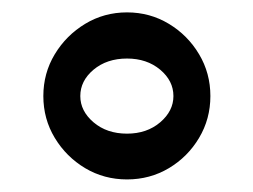

<svg xmlns="http://www.w3.org/2000/svg" viewBox="-20 -471 405 307"><path d="M49.3 -317.4Q49.3 -354 67.6 -384.3Q85.9 -414.6 116.2 -432.9Q146.5 -451.2 183.1 -451.2Q219.7 -451.2 250 -432.9Q280.3 -414.6 298.3 -384.3Q316.4 -354 316.4 -317.4Q316.4 -280.8 298.3 -250.5Q280.3 -220.2 250 -202.1Q219.7 -184.1 183.1 -184.1Q146.5 -184.1 116.2 -202.1Q85.9 -220.2 67.6 -250.5Q49.3 -280.8 49.3 -317.4ZM108.4 -317.4Q108.4 -293.5 129.6 -275.4Q150.9 -257.3 183.1 -257.3Q214.8 -257.3 236.1 -275.4Q257.3 -293.5 257.3 -317.4Q257.3 -341.8 236.1 -359.6Q214.8 -377.4 183.1 -377.4Q150.9 -377.4 129.6 -359.6Q108.4 -341.8 108.4 -317.4Z"/></svg>

Font: Pinar DS1 SemiBold
Style: Regular
Weight: 600
Designer: Amin Abedi
Version: Version 3.000